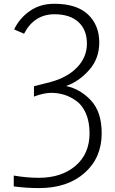

<svg xmlns="http://www.w3.org/2000/svg" viewBox="-20 -756 602 1002"><path d="M51.8 160.2Q119.1 171.9 182.6 171.9Q300.8 171.9 374 109.4Q447.3 46.9 447.3 -60.5Q447.3 -120.1 428.7 -163.1Q410.2 -206.1 379.4 -228.5Q348.6 -251 315.9 -261.2Q283.2 -271.5 247.1 -271.5Q210 -271.5 157.2 -252V-305.7L244.1 -328.1Q332 -351.6 382.8 -404.8Q433.6 -458 433.6 -528.3Q433.6 -600.6 389.2 -641.1Q344.7 -681.6 264.6 -681.6Q158.2 -681.6 105.5 -580.1L53.7 -602.5Q82 -661.1 135.7 -698.7Q189.5 -736.3 263.7 -736.3Q379.9 -736.3 439 -680.7Q498 -625 498 -534.2Q498 -450.2 445.3 -390.6Q392.6 -331.1 326.2 -307.6V-306.6Q398.4 -292 454.6 -231.9Q510.7 -171.9 510.7 -60.5Q510.7 67.4 421.4 146.5Q332 225.6 183.6 225.6Q118.2 225.6 51.8 216.8Z"/></svg>

Font: Gothic A1 Light
Style: Regular
Weight: 300
Version: Version 2.50